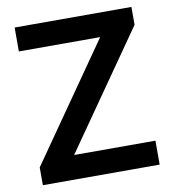

<svg xmlns="http://www.w3.org/2000/svg" viewBox="-82 -800 791 872"><g transform="rotate(-10 314.0 -364.0)"><path d="M45.4 0V-82L418.5 -617.2H43.5V-727.5H582V-645L209 -110.4H584V0Z"/></g></svg>

Font: Inter Display Semi Bold
Style: Regular
Weight: 600
Designer: Rasmus Andersson
Foundry: rsms
Version: Version 4.000;git-37864ae